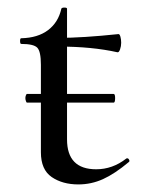

<svg xmlns="http://www.w3.org/2000/svg" viewBox="-20 -475 379 507"><path d="M47 -216Q47 -220 48.5 -223.5Q50 -227 51 -227H280Q284 -227 284 -216Q284 -204 280 -204H51Q50 -204 48.5 -208Q47 -212 47 -216ZM88 -73V-304Q88 -339 78.5 -349Q69 -359 36 -359Q33 -359 33 -367Q33 -374 36 -374Q80 -375 107 -395.5Q134 -416 142 -452Q143 -455 150 -455Q157 -455 157 -452V-107Q157 -28 234 -28Q277 -28 313 -56Q314 -57 316 -57Q319 -57 321 -53Q323 -49 320 -47Q283 -16 252 -2Q221 12 187 12Q145 12 116.5 -7.5Q88 -27 88 -73ZM135 -352V-375Q198 -375 293 -385Q296 -385 298 -378Q300 -371 300 -362Q300 -353 297 -344.5Q294 -336 290 -337Q223 -352 135 -352Z"/></svg>

Font: Cormorant Garamond Medium
Style: Regular
Weight: 500
Designer: Christian Thalmann (Catharsis Fonts)
Foundry: Catharsis Fonts
Version: Version 4.000